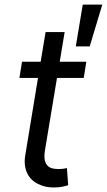

<svg xmlns="http://www.w3.org/2000/svg" viewBox="-20 -817 470 844"><path d="M76.7 -545.5H158.7L180.4 -676.1H264.2L242.5 -545.5H359.4L348 -474.4H230.5L177.6 -156.2Q173.3 -129.6 176.8 -113.5Q180.4 -97.3 189.3 -88.4Q198.2 -79.5 210.8 -76.7Q223.4 -73.9 237.2 -73.9Q251.1 -73.9 259.9 -75.5Q268.8 -77.1 274.1 -78.1L279.8 -2.8Q270.2 0.4 254.1 3.7Q237.9 7.1 214.5 7.1Q177.9 7.1 147.7 -8.2Q132.1 -15.6 119.9 -27.3Q107.6 -39.1 100 -54.7Q92.3 -70.3 89.7 -90Q87 -109.7 90.9 -133.5L147 -474.4H65.3ZM343.8 -796.9H429.7L374.3 -612.9H313.2Z"/></svg>

Font: Inter P
Style: Italic
Weight: 400
Italic angle: -9.40001°
Designer: Rasmus Andersson
Foundry: rsms
Version: Version 3.018;git-588b23468